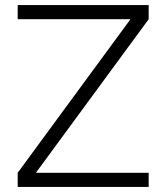

<svg xmlns="http://www.w3.org/2000/svg" viewBox="-20 -740 638 760"><path d="M568.5 0V-56H122L568.5 -664V-720H50V-664H496.5L50 -56V0Z"/></svg>

Font: Vela Sans Light
Style: Regular
Weight: 300
Designer: Principal design: Mikhail Sharanda - project Manrope.
Design modification: Ravid Balaliev
Foundry: Mikhail Sharanda
Version: Version 1.001